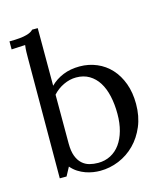

<svg xmlns="http://www.w3.org/2000/svg" viewBox="-92 -636 620 720"><g transform="rotate(-15 218.0 -276.0)"><path d="M56.6 -467.8Q56.6 -479.5 56.9 -490.5Q57.1 -501.5 59.1 -516.6L5.9 -513.7V-544.9Q30.3 -544.9 46.6 -546.6Q63 -548.3 73.2 -551.3Q83.5 -554.2 89.4 -557.6Q95.2 -561 99.6 -565.4H121.1V-341.8Q142.1 -362.8 170.7 -374.5Q199.2 -386.2 234.9 -386.2Q270.5 -386.2 301.5 -373Q332.5 -359.9 355.2 -335.2Q377.9 -310.5 390.9 -275.1Q403.8 -239.7 403.8 -195.8Q403.8 -147.9 387.7 -109.6Q371.6 -71.3 344.7 -44.2Q317.9 -17.1 282.5 -2.4Q247.1 12.2 209.5 12.2Q196.8 12.2 182.4 10Q168 7.8 153.6 2.7Q139.2 -2.4 125.2 -11.2Q111.3 -20 99.6 -33.7L81.5 0H55.2ZM211.9 -349.6Q187 -349.6 162.8 -338.1Q138.7 -326.7 121.1 -307.1V-117.7Q121.1 -87.9 128.4 -68.6Q135.7 -49.3 148.2 -38.1Q160.6 -26.9 176.5 -22.7Q192.4 -18.6 209.5 -18.6Q236.3 -18.6 258.3 -30Q280.3 -41.5 295.4 -62.5Q310.5 -83.5 318.6 -112.8Q326.7 -142.1 326.7 -177.7Q326.7 -215.3 319.6 -247.1Q312.5 -278.8 298.3 -301.3Q284.2 -323.7 262.5 -336.7Q240.7 -349.6 211.9 -349.6Z"/></g></svg>

Font: Parastoo Print
Style: Print
Weight: 400
Foundry: Saber Rastikerdar (saber.rastikerdar@gmail.com)
Version: Version 1.0.0-alpha5